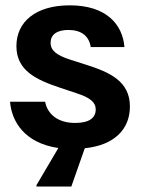

<svg xmlns="http://www.w3.org/2000/svg" viewBox="-20 -532 515 702"><path d="M113.3 150H240.8L290 10C397.5 -0.8 455 -59.2 455 -142.5C455 -234.2 382.5 -267.5 295.8 -295L235.8 -314.2C187.5 -330 165 -346.7 165 -375.8C165 -404.2 186.7 -422.5 230 -422.5C277.5 -422.5 305.8 -400 311.7 -360H435C428.3 -442.5 369.2 -512.5 235 -512.5C110.8 -512.5 40 -452.5 40 -363.3C40 -273.3 113.3 -240 200.8 -210.8L260.8 -190.8C309.2 -175 330 -158.3 330 -131.7C330 -102.5 308.3 -82.5 255 -82.5C190 -82.5 153.3 -115.8 145 -160H16.7C22.5 -89.2 68.3 -9.2 193.3 9.2L113.3 145Z"/></svg>

Font: Familjen Grotesk GF
Style: Bold
Weight: 700
Designer: Anders Wikstroem, Jonas Baeckman, Matilda Gysing, Kristian Moeller
Foundry: Familjen STHLM AB
Version: Version 2.000; Beta; Release 4; Build 6